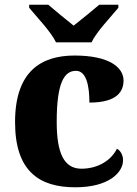

<svg xmlns="http://www.w3.org/2000/svg" viewBox="-20 -786 581 816"><path d="M218 -606H369C390 -651 452 -715 483 -753V-766H402C378 -745 323 -701 293 -677C263 -701 209 -745 185 -766H104V-753C135 -715 197 -651 218 -606ZM300 10C444 10 503 -54 503 -105C503 -123 495 -144 477 -154C454 -107 399 -69 326 -69C252 -69 221 -135 221 -268C221 -435 253 -485 303 -485C347 -485 360 -421 360 -350C483 -350 505 -402 505 -444C505 -499 445 -550 297 -550C155 -550 44 -483 44 -267C44 -58 147 10 300 10Z"/></svg>

Font: Noto Serif Myanmar ExtraBold
Style: Regular
Weight: 800
Designer: Ben Mitchell and the Monotype Design Team
Foundry: Monotype Imaging Inc.
Version: Version 2.106